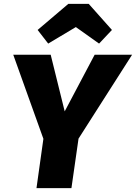

<svg xmlns="http://www.w3.org/2000/svg" viewBox="-20 -980 708 1000"><path d="M389 -258 352 0H170L206 -257L49 -695H244L317 -400L473 -695H668ZM176 -824 336 -960H442L563 -824L496 -753L375 -839L231 -753Z"/></svg>

Font: Trujillo ExtraBold
Style: Italic
Weight: 800
Italic angle: -8°
Designer: Fira Sans original fonts by bBox Type GmbH, Carrois Corporate GbR, & Edenspiekermann AG / Changes by Cristiano Sobral
Foundry: Fira Sans original fonts by bBox Type GmbH, Carrois Corporate GbR, & Edenspiekermann AG / Changes by Cristiano Sobral
Version: Version 4.301;July 28, 2020;FontCreator 13.0.0.2655 64-bit